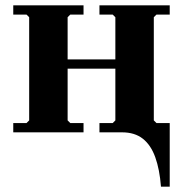

<svg xmlns="http://www.w3.org/2000/svg" viewBox="-20 -499 690 724"><path d="M440 -35H620V205H587Q582 140 565.5 94Q549 48 518.5 24Q488 0 440 0ZM355 0V-35H405L415 -45V-434L405 -444H355V-479H620V-444H570L560 -434V-45L570 -35H620V0ZM30 0V-35H80L90 -45V-434L80 -444H30V-479H295V-444H245L235 -434V-45L245 -35H295V0ZM155 -240V-275H481V-240Z"/></svg>

Font: Brygada 1918
Style: Bold
Weight: 700
Designer: Mateusz Machalski | Borys Kosmynka | Przemek Hoffer
Foundry: NIEPODLEGLA 2018
Version: Version 3.006